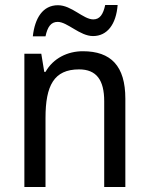

<svg xmlns="http://www.w3.org/2000/svg" viewBox="-20 -752 599 772"><path d="M112 -606H163C171 -644 185 -664 212 -664C251 -664 301 -607 354 -607C411 -607 447 -654 453 -732H403C395 -695 382 -674 355 -674C315 -674 268 -731 213 -731C152 -731 120 -679 112 -606ZM313 -546C252 -546 194 -518 163 -463H158L146 -536H78V0H163V-278C163 -408 197 -473 298 -473C368 -473 399 -430 399 -345V0H484V-355C484 -487 426 -546 313 -546Z"/></svg>

Font: Noto Sans Armenian SemiCondensed
Style: Regular
Weight: 400
Width: 4
Designer: Monotype Design Team
Foundry: Monotype Imaging Inc.
Version: Version 2.008